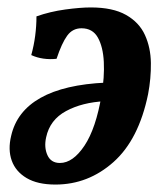

<svg xmlns="http://www.w3.org/2000/svg" viewBox="-20 -487 447 516"><path d="M129 9Q81 9 51.5 -8.5Q22 -26 11.5 -55.5Q1 -85 10 -122Q25 -188 89 -224Q153 -260 265 -265L262 -215Q201 -212 157.5 -188.5Q114 -165 104 -118Q98 -91 107.5 -70Q117 -49 141 -49Q176 -49 207 -95.5Q238 -142 253 -232Q261 -280 259 -320.5Q257 -361 243 -386Q229 -411 199 -411Q175 -411 160.5 -391Q146 -371 132 -329Q114 -327 96.5 -329.5Q79 -332 64 -339Q71 -364 74.5 -390.5Q78 -417 78 -443Q115 -456 155.5 -461.5Q196 -467 224 -467Q283 -467 318.5 -447Q354 -427 369.5 -393Q385 -359 385.5 -317.5Q386 -276 378 -234Q353 -112 285 -51.5Q217 9 129 9Z"/></svg>

Font: Vollkorn SemiBold
Style: Italic
Weight: 600
Italic angle: -11°
Designer: Friedrich Althausen
Foundry: Friedrich Althausen
Version: Version 5.000